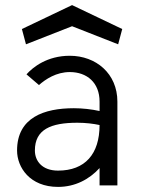

<svg xmlns="http://www.w3.org/2000/svg" viewBox="-20 -728 556 754"><path d="M263 -708 66 -614 82 -554 263 -625 444 -554 460 -614ZM84 -436 133 -394C159 -417 201 -445 254 -445C322 -445 371 -403 371 -329V-292C340 -299 303 -303 270 -303C154 -303 47 -267 47 -137C47 -71 97 6 208 6C274 6 330 -23 371 -68V0H441V-329C441 -439 357 -509 254 -509C165 -509 109 -464 84 -436ZM284 -246C317 -246 348 -242 371 -237C371 -123 314 -58 208 -58C145 -58 117 -96 117 -137C117 -220 180 -246 284 -246Z"/></svg>

Font: LilGrotesk
Style: Regular
Weight: 400
Designer: Bastien Sozeau
Foundry: NBR — Bastien Sozeau
Version: Version 2.001